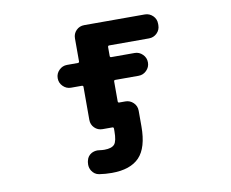

<svg xmlns="http://www.w3.org/2000/svg" viewBox="-81 -651 1162 964"><g transform="rotate(-10 500.0 -169.5)"><path d="M414.1 208Q381.8 208 349.6 203.1Q326.2 199.2 312.5 177.7Q303.7 163.1 303.7 146.5Q303.7 139.6 304.7 132.8L306.6 125Q311.5 103.5 331.1 91.8Q345.7 84 362.3 84Q367.2 84 373 85Q385.7 86.9 397.5 86.9Q434.6 86.9 449.2 70.3Q462.9 53.7 462.9 3.9V-8.8Q462.9 -16.6 456.1 -16.6H406.2Q381.8 -16.6 365.2 -33.2Q348.6 -49.8 348.6 -74.2V-242.2Q348.6 -249 340.8 -249H286.1Q262.7 -249 245.6 -266.1Q228.5 -283.2 228.5 -306.6V-307.6Q228.5 -331.1 245.6 -348.1Q262.7 -365.2 286.1 -365.2H340.8Q348.6 -365.2 348.6 -372.1V-489.3Q348.6 -513.7 365.2 -530.3Q381.8 -546.9 406.2 -546.9H714.8Q738.3 -546.9 755.4 -530.3Q772.5 -513.7 772.5 -489.3V-482.4Q772.5 -458 755.4 -441.4Q738.3 -424.8 714.8 -424.8H511.7Q504.9 -424.8 504.9 -417V-372.1Q504.9 -365.2 511.7 -365.2H630.9Q654.3 -365.2 671.4 -348.1Q688.5 -331.1 688.5 -307.6V-306.6Q688.5 -283.2 671.4 -266.1Q654.3 -249 630.9 -249H511.7Q504.9 -249 504.9 -242.2V-141.6Q504.9 -133.8 511.7 -133.8H543Q566.4 -133.8 583.5 -117.2Q600.6 -100.6 600.6 -76.2V3.9Q600.6 112.3 554.7 160.2Q508.8 208 414.1 208Z"/></g></svg>

Font: Rounded Mgen+ 1m bold
Style: Bold
Weight: 700
Designer: [Source Han Sans]
Ryoko NISHIZUKA  (kana & ideographs); Paul D. Hunt (Latin, Greek & Cyrillic); Wenlong ZHANG  (bopomofo
Version: Version 1.059.20150602